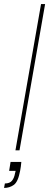

<svg xmlns="http://www.w3.org/2000/svg" viewBox="-48 -740 242 945"><path d="M28 0 154 -720H174L48 0ZM-28 185 -24 163Q0 163 11 149.5Q22 136 26 113L29 101H-3L4 57H57Q56 68 54.5 80Q53 92 51 101Q41 155 20 170Q-1 185 -28 185Z"/></svg>

Font: DM Sans 17pt Thin
Style: Italic
Weight: 250
Italic angle: -10°
Version: Version 4.004;gftools[0.9.30]